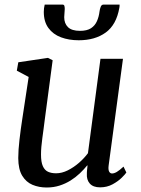

<svg xmlns="http://www.w3.org/2000/svg" viewBox="-20 -824 628 854"><path d="M187.6 10Q153.3 10 124.7 -1.9Q96.1 -13.9 78.8 -42.4Q61.5 -70.8 61.2 -120.7Q61.2 -138.2 62.6 -159Q64 -179.8 66.7 -202.9Q69.3 -226 72.5 -249.4Q75.6 -272.9 79.1 -294.8L107.5 -481.7L54.8 -509.7L61.4 -547L193.4 -566.6L214.2 -556L179 -290.8Q176.5 -269.3 173.6 -248.8Q170.7 -228.2 168.2 -208.8Q165.6 -189.5 164 -171.4Q162.4 -153.3 162.4 -136.6Q162.4 -103.3 170.5 -85.2Q178.5 -67.1 193.5 -60.1Q208.6 -53.2 229.4 -53.2Q255.3 -53.2 281.7 -66.4Q308.2 -79.7 331.6 -100.1Q354.9 -120.6 371.2 -142.6L426.9 -562.6H527L463.3 -88.6Q460.8 -69.9 465.3 -61.1Q469.8 -52.4 478.3 -52.4Q487.9 -52.4 499.6 -59.3Q511.3 -66.2 529.4 -82.9L542 -56.7Q537.7 -49.7 521.6 -33.7Q505.6 -17.8 480.7 -4.2Q455.9 9.3 425.2 9.3Q394.3 9.3 379.4 -7.6Q364.4 -24.4 366.4 -52.7Q366.3 -54.6 366.5 -58.5Q366.7 -62.3 367.2 -67.3Q367.8 -72.3 368.3 -77.6Q368.8 -82.8 369.3 -87.4L368 -88.4Q353.3 -70.3 334.9 -52.8Q316.5 -35.3 293.9 -21.1Q271.2 -7 244.8 1.5Q218.3 10 187.6 10ZM257.7 -803.6Q264.5 -803.6 266.3 -798.1Q268 -792.5 268 -784.2Q268 -775.9 266.8 -765.9Q265.6 -755.9 265.6 -747.6Q265.6 -719.6 282.4 -703.2Q299.2 -686.8 335.7 -686.8Q366.9 -686.8 384.7 -698.4Q402.5 -710.1 411.1 -729.7Q419.8 -749.2 422.6 -772.5Q424 -783.8 427.9 -793.7Q431.7 -803.6 440.6 -803.6H511.8Q511.8 -800.1 511.8 -796.6Q511.8 -793.1 510.8 -789Q497.6 -713.5 450 -679.2Q402.5 -644.9 330.3 -644.9Q286.3 -644.9 251.2 -658.1Q216 -671.3 195.4 -699.4Q174.8 -727.4 174.8 -771.1Q174.8 -779 175.8 -787.3Q176.8 -795.6 178.8 -803.6Z"/></svg>

Font: Merriweather Light
Style: Italic
Weight: 300
Italic angle: -7.8°
Designer: Eben Sorkin
Foundry: Eben Sorkin
Version: Version 2.101